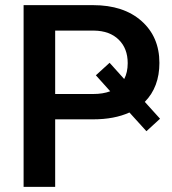

<svg xmlns="http://www.w3.org/2000/svg" viewBox="-20 -731 674 751"><path d="M195.8 -264.2V0H72.3V-710.9H344.2Q463.4 -710.9 533.4 -648.9Q603.5 -586.9 603.5 -484.9Q603.5 -390.6 546.4 -332.5L606 -266.6L552.7 -217.8L486.3 -291Q427.2 -264.2 344.2 -264.2ZM465.8 -421.9Q479.5 -447.8 479.5 -483.9Q479.5 -541.5 444.3 -575.9Q409.2 -610.4 347.7 -611.3H195.8V-363.3H344.2Q382.8 -363.3 411.1 -374L355 -436.5L408.7 -485.4Z"/></svg>

Font: Roboto-o Medium
Style: Regular
Weight: 500
Designer: Google
Version: Version 2.134; 2016; ttfautohint (v1.6)